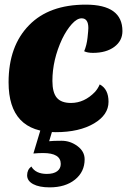

<svg xmlns="http://www.w3.org/2000/svg" viewBox="-20 -550 558 828"><path d="M508 -416Q508 -374 473 -348Q438 -322 381 -322Q357 -322 343 -329Q354 -355 357.5 -387.5Q361 -420 361 -429Q361 -471 332 -471Q312 -471 289.5 -446Q267 -421 248 -382Q206 -292 206 -201Q206 -151 225 -128.5Q244 -106 286 -106Q344 -106 390 -154Q403 -169 410 -186Q448 -166 448 -111Q448 -55 386 -18Q322 20 220 20Q17 20 17 -195Q17 -352 106 -442Q192 -530 350 -530Q508 -530 508 -416ZM192 59Q208 57 245.5 57Q283 57 314 80Q345 103 345 137Q345 191 303.5 224.5Q262 258 194 258Q149 258 123 244Q97 230 97 206Q97 182 115 168Q134 200 182 200Q211 200 226.5 188.5Q242 177 242 157Q242 110 166 110Q146 110 124 112L161 -11H213Z"/></svg>

Font: Sansita One
Style: Regular
Weight: 400
Designer: Pablo Cosgaya
Foundry: Omnibus-Type
Version: Version 1.001